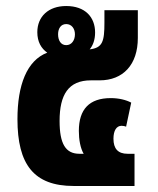

<svg xmlns="http://www.w3.org/2000/svg" viewBox="-20 -618 524 638"><path d="M427 -107H404C372 -107 357 -124 357 -157C357 -184 367 -200 384 -200C388 -200 395 -199 399 -197L416 -277C399 -286 375 -292 348 -292C277 -292 242 -255 242 -183C242 -154 247 -126 258 -107H244C198 -107 178 -140 178 -216C178 -303 207 -351 282 -351H311C389 -351 438 -403 438 -492V-584H327V-543C327 -480 321 -459 278 -454C289 -467 296 -486 296 -510C296 -561 263 -598 200 -598C141 -598 104 -563 104 -511C104 -479 117 -457 137 -443C69 -417 38 -335 38 -222C38 -72 92 0 225 0H427ZM200 -468C182 -468 173 -484 173 -504C173 -523 182 -538 200 -538C218 -538 229 -523 229 -504C229 -484 218 -468 200 -468Z"/></svg>

Font: Noto Sans Thai UI Condensed Extra
Style: Regular
Weight: 800
Width: 3
Designer: Monotype Design Team
Foundry: Monotype Imaging Inc.
Version: Version 1.901